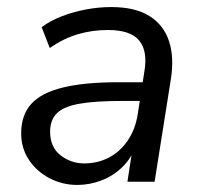

<svg xmlns="http://www.w3.org/2000/svg" viewBox="-20 -515 570 544"><path d="M199 9Q157 9 120.5 -10Q84 -29 62 -62Q40 -95 40 -137Q40 -189 68.5 -220.5Q97 -252 158 -267Q219 -282 315 -282H395L387 -229H326Q249 -229 204.5 -221Q160 -213 141 -194Q122 -175 122 -142Q122 -98 151.5 -75Q181 -52 219 -52Q256 -52 287.5 -68Q319 -84 341 -115.5Q363 -147 370 -190L389 -312Q399 -370 374.5 -400Q350 -430 286 -430Q241 -430 200.5 -418Q160 -406 121 -379L98 -438Q122 -456 154 -468.5Q186 -481 222.5 -488Q259 -495 295 -495Q363 -495 403.5 -469.5Q444 -444 459 -398Q474 -352 464 -290L418 0H341L358 -110H368Q355 -70 328.5 -43.5Q302 -17 268 -4Q234 9 199 9Z"/></svg>

Font: Nunito Sans 12pt
Style: Italic
Weight: 400
Italic angle: -9°
Designer: Vernon Adams
Foundry: Vernon Adams
Version: Version 3.101;gftools[0.9.27]